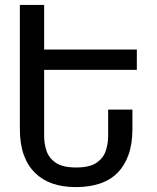

<svg xmlns="http://www.w3.org/2000/svg" viewBox="-20 -749 640 783"><path d="M290 14Q181 14 123 -44Q93 -73 77 -117.5Q61 -162 61 -223V-729H160V-547H538V-464H160V-193Q160 -164 169.5 -134.5Q179 -105 207 -85.5Q235 -66 290 -66Q346 -66 374 -85.5Q402 -105 411.5 -134.5Q421 -164 421 -193V-302H520V-223Q520 -162 504 -117.5Q488 -73 459 -44Q429 -14 386 0Q343 14 290 14Z"/></svg>

Font: PlemolJP35 Console
Style: Regular
Weight: 400
Version: v2.0.3; ttfautohint (v1.8.4.7-5d5b-dirty) -l 6 -r 45 -G 200 